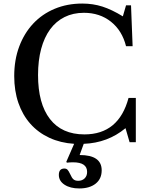

<svg xmlns="http://www.w3.org/2000/svg" viewBox="-20 -800 842 1080"><path d="M689 -770H717L726 -540H689Q667 -628 604 -678Q541 -728 452 -728Q391 -728 343 -704Q295 -680 262 -635Q229 -590 211.5 -525Q194 -460 194 -378Q194 -217 261 -130.5Q328 -44 455 -44Q648 -44 703 -249H744V0H709L686 -79Q586 4 451 9L428 72Q552 72 552 158Q552 206 518 233Q484 260 426 260Q375 260 343 239Q311 218 311 184Q311 148 342 148Q353 148 359.5 154.5Q366 161 375 180Q384 201 393.5 209Q403 217 420 217Q442 217 456 203.5Q470 190 470 167Q470 113 391 113Q383 113 373.5 113.5Q364 114 356 115L353 110L397 9Q320 4 257.5 -25Q195 -54 151 -103.5Q107 -153 83.5 -221Q60 -289 60 -372Q60 -463 88 -538Q116 -613 166.5 -667Q217 -721 287.5 -750.5Q358 -780 443 -780Q503 -780 556 -763Q609 -746 671 -708Z"/></svg>

Font: Libre Baskerville
Style: Regular
Weight: 400
Designer: Pablo Impallari, Rodrigo Fuenzalida
Foundry: Pablo Impallari, Rodrigo Fuenzalida
Version: Version 1.000; ttfautohint (v0.93) -l 8 -r 50 -G 200 -x 14 -